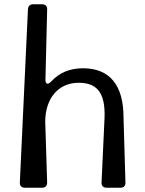

<svg xmlns="http://www.w3.org/2000/svg" viewBox="-20 -880 681 900"><path d="M97 0H177C193 0 201 -9 201 -25L192 -309C192 -416 251 -492 349 -492C429 -492 475 -452 470 -327L456 -25C455 -9 464 0 480 0H544C560 0 569 -9 568 -25L559 -330C559 -481 494 -560 369 -560C308 -560 259 -540 220 -498C204 -481 193 -485 193 -507L201 -835C202 -851 193 -860 177 -860H136C120 -860 112 -852 111 -836L73 -25C72 -9 81 0 97 0Z"/></svg>

Font: OpenDyslexic3
Style: Regular
Weight: 400
Designer: Abelardo Gonzalez
Version: Version 3.001;PS 003.001;hotconv 1.0.88;makeotf.lib2.5.64775